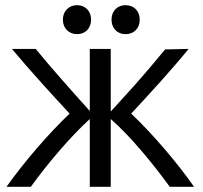

<svg xmlns="http://www.w3.org/2000/svg" viewBox="-20 -720 784 742"><path d="M520 -644C520 -678 497 -700 465 -700C434 -700 411 -678 411 -644C411 -610 434 -588 465 -588C497 -588 520 -610 520 -644ZM332 -644C332 -678 309 -700 278 -700C247 -700 223 -678 223 -644C223 -610 247 -588 278 -588C309 -588 332 -610 332 -644ZM99 2C164 -88 253 -193 327 -260V2H408V-260C483 -195 574 -84 636 2H730C662 -95 571 -201 487 -281C555 -354 644 -451 709 -531L618 -529C584 -487.6 541 -436.3 496 -386L409 -290H408V-531H327V-291C256 -370 173 -463 118 -531H26C92 -452 181 -354 249 -281C166 -202 74 -95 5 2Z"/></svg>

Font: Repo
Style: Regular
Weight: 400
Designer: Stefan Peev
Foundry: Context Ltd
Version: Version 0.000